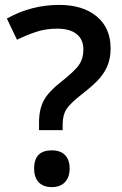

<svg xmlns="http://www.w3.org/2000/svg" viewBox="-20 -744 493 778"><path d="M138.2 -216.8V-248Q138.2 -301.8 157.7 -337.4Q177.2 -373 226.1 -411.1Q284.2 -457 301 -482.4Q317.9 -507.8 317.9 -543Q317.9 -584 290.5 -606Q263.2 -627.9 211.9 -627.9Q165.5 -627.9 126 -614.7Q86.4 -601.6 48.8 -583L7.8 -668.9Q106.9 -724.1 220.2 -724.1Q315.9 -724.1 372.1 -677.2Q428.2 -630.4 428.2 -547.9Q428.2 -511.2 417.5 -482.7Q406.7 -454.1 385 -428.2Q363.3 -402.3 310.1 -360.8Q264.6 -325.2 249.3 -301.8Q233.9 -278.3 233.9 -238.8V-216.8ZM118.2 -61Q118.2 -134.8 189.9 -134.8Q225.1 -134.8 243.7 -115.5Q262.2 -96.2 262.2 -61Q262.2 -26.4 243.4 -6.1Q224.6 14.2 189.9 14.2Q155.3 14.2 136.7 -5.6Q118.2 -25.4 118.2 -61Z"/></svg>

Font: Open Sans Semibold
Style: Regular
Weight: 600
Foundry: Ascender Corporation
Version: Version 1.10